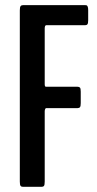

<svg xmlns="http://www.w3.org/2000/svg" viewBox="-20 -722 374 742"><path d="M68.8 0Q62.5 0 59.6 -3.7Q56.6 -7.3 56.6 -20.5V-681.6Q56.6 -694.3 59.6 -698.2Q62.5 -702.1 68.8 -702.1H308.6Q313 -702.1 315.2 -701.2Q317.4 -700.2 319.1 -695.8Q320.8 -691.4 320.8 -682.6V-644Q320.8 -631.8 317.9 -628.2Q314.9 -624.5 308.6 -624.5H158.7Q152.8 -624.5 152.8 -611.8V-396.5Q152.8 -386.7 157.7 -386.7H279.8Q286.1 -386.7 289.1 -383.3Q292 -379.9 292 -367.7V-323.7Q292 -311.5 289.1 -307.9Q286.1 -304.2 279.8 -304.2H158.2Q156.2 -304.2 154.5 -300.3Q152.8 -296.4 152.8 -292V-20.5Q152.8 -7.3 149.9 -3.7Q147 0 140.6 0Z"/></svg>

Font: BenchNine
Style: Bold
Weight: 700
Version: Version 1 ; ttfautohint (v0.92.18-e454-dirty) -l 8 -r 50 -G 